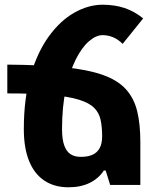

<svg xmlns="http://www.w3.org/2000/svg" viewBox="-20 -784 673 814"><path d="M575 -182V0H447L428 -61H420Q399 -28 361 -9Q323 10 270 10Q211 10 168.5 -18Q126 -46 103.5 -101Q81 -156 81 -237Q81 -367 110 -465.5Q139 -564 187.5 -630.5Q236 -697 295.5 -730.5Q355 -764 415 -764Q466 -764 508 -750Q550 -736 587 -706L500 -598Q481 -617 459.5 -626Q438 -635 415 -635Q387 -635 357 -609Q327 -583 301.5 -532.5Q276 -482 259.5 -407.5Q243 -333 243 -237Q243 -193 252.5 -167Q262 -141 279.5 -130Q297 -119 322 -119Q353 -119 372.5 -128Q392 -137 402.5 -156Q413 -175 413 -206Q413 -246 406.5 -276Q400 -306 379 -327Q358 -348 314 -361.5Q270 -375 196.5 -381.5Q123 -388 11 -388V-510Q153 -509 252.5 -499Q352 -489 415.5 -466.5Q479 -444 513.5 -406Q548 -368 561.5 -313Q575 -258 575 -182Z"/></svg>

Font: Noto Sans Armenian ExtraBold
Style: Regular
Weight: 800
Version: Version 2.007